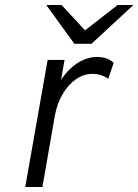

<svg xmlns="http://www.w3.org/2000/svg" viewBox="-20 -752 556 772"><path d="M81.5 0 171.5 -511H239.5L225.5 -430.5Q253.5 -474 292 -498.5Q330.5 -523 369.5 -523Q412 -523 437 -499.5L415.5 -435Q387.5 -455 351.5 -455Q316.5 -455 285.5 -433.5Q254.5 -412 232 -374Q209.5 -336 200.5 -286.5L150.5 0ZM279 -576 166 -732H227.5L322 -630L453 -732H516.5L348 -576Z"/></svg>

Font: Overpass Light
Style: Italic
Weight: 300
Italic angle: -10°
Designer: Delve Withrington, Dave Bailey, Thomas Jockin
Foundry: Delve Fonts LLC
Version: Version 4.000; ttfautohint (v1.8.3)